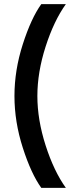

<svg xmlns="http://www.w3.org/2000/svg" viewBox="-20 -777 372 930"><path d="M299 133H180Q131 65 90.5 -61Q50 -187 50 -312Q50 -437 90.5 -563Q131 -689 180 -757H299Q241 -676 201 -551.5Q161 -427 161 -312Q161 -197 201 -72.5Q241 52 299 133Z"/></svg>

Font: Myanmar Khyay
Style: Regular
Weight: 400
Designer: Danh Hong
Foundry: Google Inc.
Version: Version 1.10 March 4, 2015